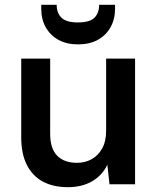

<svg xmlns="http://www.w3.org/2000/svg" viewBox="-20 -764 649 796"><path d="M261 12Q201 12 158 -11Q115 -34 91.5 -80Q68 -126 68 -195V-521H188V-209Q188 -148 217 -118.5Q246 -89 299 -89Q333 -89 360 -104Q387 -119 403.5 -148.5Q420 -178 420 -222V-521H540V0H434L425 -81Q404 -37 362 -12.5Q320 12 261 12ZM303 -580Q256 -580 222 -599Q188 -618 169.5 -651Q151 -684 151 -728V-744H215Q215 -710 235 -690.5Q255 -671 303 -671Q352 -671 371.5 -690.5Q391 -710 391 -744H457V-728Q457 -684 438 -650.5Q419 -617 385 -598.5Q351 -580 303 -580Z"/></svg>

Font: DM Sans 10pt SemiBold
Style: Regular
Weight: 600
Version: Version 4.004;gftools[0.9.30]